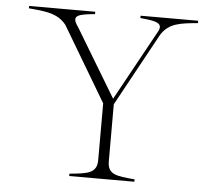

<svg xmlns="http://www.w3.org/2000/svg" viewBox="-51 -755 897 810"><g transform="rotate(5 398.0 -350.0)"><path d="M271 -10V0H547V-10C469 -17 432 -20 432 -77V-318L601 -627C634 -679 683 -683 756 -690V-700H512V-690C578 -684 616 -678 588 -634L427 -341L253 -630C218 -678 251 -683 320 -690V-700H40V-690C109 -684 163 -680 199 -634L387 -318V-77C387 -20 343 -17 271 -10Z"/></g></svg>

Font: Sprat Thin
Style: Regular
Weight: 100
Designer: Ethan Nakache
Foundry: Collletttivo
Version: Version 2.000;Glyphs 3.2 (3217)